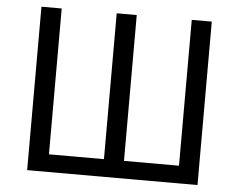

<svg xmlns="http://www.w3.org/2000/svg" viewBox="-52 -796 1070 859"><g transform="rotate(5 483.0 -367.0)"><path d="M100 0V-734H191V-79H438V-734H528V-79H775V-734H865V0Z"/></g></svg>

Font: Chiron Sans HK TT
Style: Regular
Weight: 400
Designer: Ryoko NISHIZUKA 西塚涼子 (kana, bopomofo & ideographs); Paul D. Hunt (Latin, Greek & Cyrillic); Sandoll Communications 산돌커뮤니
Foundry: Adobe
Version: Version 2.022;hotconv 1.0.109;makeotfexe 2.5.65596